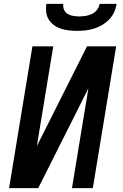

<svg xmlns="http://www.w3.org/2000/svg" viewBox="-20 -975 640 995"><path d="M27 0 148 -735H256L171 -218L431 -735H582L461 0H353L438 -517L178 0ZM379 -815Q357 -815 336 -817.5Q315 -820 295.5 -826.5Q276 -833 259.5 -845Q243 -857 232.5 -874Q222 -891 219.5 -912Q217 -933 220 -955H308Q306 -939 312 -924.5Q318 -910 331 -902.5Q344 -895 359.5 -892.5Q375 -890 391 -890Q407 -890 423.5 -892.5Q440 -895 456 -902.5Q472 -910 483 -924.5Q494 -939 496 -955H584Q581 -933 571.5 -912Q562 -891 545.5 -874Q529 -857 508.5 -845Q488 -833 466.5 -826.5Q445 -820 423 -817.5Q401 -815 379 -815Z"/></svg>

Font: Iosevka Aile Semibold Oblique
Style: Regular
Weight: 600
Italic angle: -9°
Designer: Belleve Invis
Foundry: Belleve Invis
Version: Version 31.1.0; ttfautohint (v1.8.4)